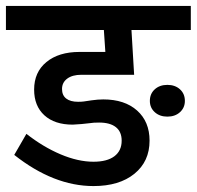

<svg xmlns="http://www.w3.org/2000/svg" viewBox="-30 -668 663 647"><path d="M-10 -648H613V-567H413L422 -416H244Q214 -416 196.5 -403Q179 -390 179 -368Q179 -347 193 -336Q207 -325 233 -325Q245 -325 252 -326L279 -330Q300 -333 318 -333Q390 -333 432 -295.5Q474 -258 474 -194Q474 -124 423 -82.5Q372 -41 285 -41Q151 -41 18 -146L59 -217Q115 -173 174 -148Q233 -123 285 -123Q331 -123 355.5 -141.5Q380 -160 380 -194Q380 -224 360.5 -239.5Q341 -255 304 -255Q284 -255 273 -253L245 -250L215 -248Q154 -248 119.5 -279.5Q85 -311 85 -366Q85 -425 126.5 -459Q168 -493 238 -493H325L320 -567H-10ZM475 -328Q475 -352 491.5 -367Q508 -382 534 -382Q560 -382 576.5 -367Q593 -352 593 -328Q593 -305 576.5 -290Q560 -275 534 -275Q508 -275 491.5 -290Q475 -305 475 -328Z"/></svg>

Font: Madhuban
Style: Regular
Weight: 400
Designer: jaikishan Patel
Foundry: MagicType
Version: Version 1.000